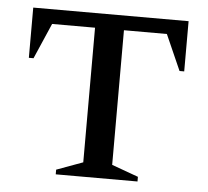

<svg xmlns="http://www.w3.org/2000/svg" viewBox="-45 -608 708 655"><g transform="rotate(5 309.0 -280.0)"><path d="M169 0V-16L259 -49V-510H112L59 -388H43V-560H575V-388H559L505 -510H358V-49L449 -16V0Z"/></g></svg>

Font: Spectral SC Medium
Style: Regular
Weight: 500
Designer: Jean-Baptiste Levee
Foundry: Production Type
Version: Version 2.001